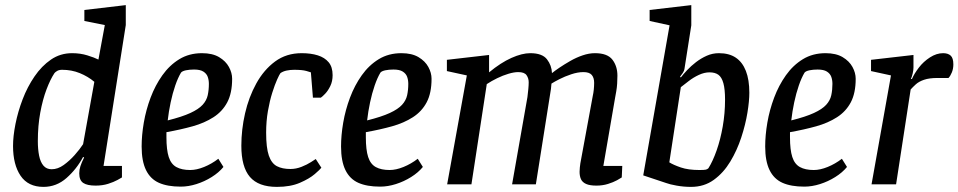

<svg xmlns="http://www.w3.org/2000/svg" viewBox="-20 -721 3749 751"><path d="M150 10Q90 10 60.5 -33.5Q31 -77 31 -150Q31 -188 40.5 -236Q50 -284 68.5 -332.5Q87 -381 115 -422Q143 -463 179.5 -488Q216 -513 262 -513Q294 -513 321.5 -504.5Q349 -496 365 -488L390 -623L310 -639V-682L472 -701V-623L385 -72H457V-27Q454 -25 439.5 -17Q425 -9 403 -2Q381 5 354 5Q321 5 305.5 -5.5Q290 -16 290 -43Q290 -57 294.5 -71Q299 -85 309 -105L305 -107Q280 -60 240.5 -25Q201 10 150 10ZM182 -59Q206 -59 229 -75.5Q252 -92 272 -114.5Q292 -137 305 -157L349 -401Q324 -422 292 -435Q260 -448 223 -448Q211 -448 203.5 -443.5Q196 -439 193 -435Q177 -411 162 -371.5Q147 -332 137.5 -280.5Q128 -229 128 -169Q128 -137 133 -112Q138 -87 150 -73Q162 -59 182 -59Z M687 9Q635 9 601.5 -6Q568 -21 551 -56Q534 -91 534 -148Q534 -192 542.5 -241.5Q551 -291 569 -339Q587 -387 615 -426.5Q643 -466 681.5 -489.5Q720 -513 770 -513Q811 -513 837 -497.5Q863 -482 875.5 -459Q888 -436 888 -413Q888 -357 869 -321Q850 -285 815 -262.5Q780 -240 733.5 -227Q687 -214 631 -204V-184Q631 -135 640 -107Q649 -79 670 -67.5Q691 -56 724 -56Q749 -56 778.5 -68Q808 -80 834 -100L854 -68Q836 -46 808 -28.5Q780 -11 748.5 -1Q717 9 687 9ZM636 -250Q692 -264 724.5 -279Q757 -294 772.5 -311Q788 -328 792.5 -348.5Q797 -369 797 -393Q797 -408 792.5 -420.5Q788 -433 775.5 -441Q763 -449 739 -449Q721 -449 707 -446Q693 -443 688 -437Q676 -417 665.5 -386.5Q655 -356 647.5 -320.5Q640 -285 636 -250Z M1063 10Q991 10 957.5 -29Q924 -68 924 -151Q924 -214 938.5 -277.5Q953 -341 982.5 -394.5Q1012 -448 1056 -480.5Q1100 -513 1160 -513Q1196 -513 1223 -504.5Q1250 -496 1265.5 -477.5Q1281 -459 1281 -427Q1281 -403 1272 -384.5Q1263 -366 1252 -354.5Q1241 -343 1235 -339H1204L1196 -438Q1194 -439 1178 -443.5Q1162 -448 1131 -448Q1115 -448 1101 -445Q1087 -442 1077 -435Q1073 -430 1064 -410Q1055 -390 1045 -358.5Q1035 -327 1028 -287Q1021 -247 1021 -202Q1021 -143 1031.5 -112.5Q1042 -82 1063 -71Q1084 -60 1116 -60Q1138 -60 1159.5 -68.5Q1181 -77 1196.5 -87Q1212 -97 1215 -99L1237 -65Q1232 -58 1211 -40Q1190 -22 1153 -6Q1116 10 1063 10Z M1467 9Q1415 9 1381.5 -6Q1348 -21 1331 -56Q1314 -91 1314 -148Q1314 -192 1322.5 -241.5Q1331 -291 1349 -339Q1367 -387 1395 -426.5Q1423 -466 1461.5 -489.5Q1500 -513 1550 -513Q1591 -513 1617 -497.5Q1643 -482 1655.5 -459Q1668 -436 1668 -413Q1668 -357 1649 -321Q1630 -285 1595 -262.5Q1560 -240 1513.5 -227Q1467 -214 1411 -204V-184Q1411 -135 1420 -107Q1429 -79 1450 -67.5Q1471 -56 1504 -56Q1529 -56 1558.5 -68Q1588 -80 1614 -100L1634 -68Q1616 -46 1588 -28.5Q1560 -11 1528.5 -1Q1497 9 1467 9ZM1416 -250Q1472 -264 1504.5 -279Q1537 -294 1552.5 -311Q1568 -328 1572.5 -348.5Q1577 -369 1577 -393Q1577 -408 1572.5 -420.5Q1568 -433 1555.5 -441Q1543 -449 1519 -449Q1501 -449 1487 -446Q1473 -443 1468 -437Q1456 -417 1445.5 -386.5Q1435 -356 1427.5 -320.5Q1420 -285 1416 -250Z M2313 5Q2287 5 2272.5 -1.5Q2258 -8 2252.5 -20Q2247 -32 2247 -49Q2247 -57 2248 -66Q2249 -75 2250 -82L2299 -348Q2301 -356 2302.5 -370Q2304 -384 2304 -397Q2304 -417 2294.5 -428Q2285 -439 2262 -439Q2240 -439 2214.5 -430.5Q2189 -422 2168.5 -411.5Q2148 -401 2137 -394Q2136 -382 2135 -373Q2134 -364 2132 -354L2076 0H1983L2043 -341Q2045 -357 2046.5 -372.5Q2048 -388 2048 -399Q2048 -415 2039.5 -427Q2031 -439 2007 -439Q1991 -439 1969 -432.5Q1947 -426 1924.5 -415Q1902 -404 1884 -392L1824 0H1729L1806 -426L1728 -443V-487L1893 -506V-438Q1939 -476 1980.5 -494.5Q2022 -513 2054 -513Q2101 -513 2119.5 -489Q2138 -465 2139 -435Q2150 -444 2168.5 -456.5Q2187 -469 2210.5 -482.5Q2234 -496 2259 -504.5Q2284 -513 2307 -513Q2356 -513 2375.5 -487.5Q2395 -462 2395 -425Q2395 -410 2394 -394Q2393 -378 2390.5 -364Q2388 -350 2386 -339L2340 -72H2414L2412 -27Q2408 -24 2393.5 -16Q2379 -8 2358 -1.5Q2337 5 2313 5Z M2683 10Q2654 10 2626.5 5Q2599 0 2586 -5L2496 -35L2599 -622L2521 -639V-682L2684 -701V-622L2657 -450Q2656 -444 2650.5 -435.5Q2645 -427 2640 -421L2643 -418Q2653 -431 2668 -447Q2683 -463 2702.5 -478Q2722 -493 2744.5 -503Q2767 -513 2792 -513Q2832 -513 2858 -495.5Q2884 -478 2897.5 -443.5Q2911 -409 2911 -358Q2911 -326 2903.5 -280Q2896 -234 2879.5 -183.5Q2863 -133 2836.5 -89Q2810 -45 2772 -17.5Q2734 10 2683 10ZM2716 -56Q2735 -56 2741 -57.5Q2747 -59 2751 -63Q2768 -90 2783 -132.5Q2798 -175 2807 -226.5Q2816 -278 2816 -331Q2816 -372 2809.5 -395.5Q2803 -419 2790 -428.5Q2777 -438 2755 -438Q2735 -438 2713.5 -428Q2692 -418 2674 -404Q2656 -390 2643 -380L2598 -86Q2614 -76 2643 -66Q2672 -56 2716 -56Z M3126 9Q3074 9 3040.5 -6Q3007 -21 2990 -56Q2973 -91 2973 -148Q2973 -192 2981.5 -241.5Q2990 -291 3008 -339Q3026 -387 3054 -426.5Q3082 -466 3120.5 -489.5Q3159 -513 3209 -513Q3250 -513 3276 -497.5Q3302 -482 3314.5 -459Q3327 -436 3327 -413Q3327 -357 3308 -321Q3289 -285 3254 -262.5Q3219 -240 3172.5 -227Q3126 -214 3070 -204V-184Q3070 -135 3079 -107Q3088 -79 3109 -67.5Q3130 -56 3163 -56Q3188 -56 3217.5 -68Q3247 -80 3273 -100L3293 -68Q3275 -46 3247 -28.5Q3219 -11 3187.5 -1Q3156 9 3126 9ZM3075 -250Q3131 -264 3163.5 -279Q3196 -294 3211.5 -311Q3227 -328 3231.5 -348.5Q3236 -369 3236 -393Q3236 -408 3231.5 -420.5Q3227 -433 3214.5 -441Q3202 -449 3178 -449Q3160 -449 3146 -446Q3132 -443 3127 -437Q3115 -417 3104.5 -386.5Q3094 -356 3086.5 -320.5Q3079 -285 3075 -250Z M3389 0 3465 -426 3387 -443V-487L3553 -506V-457Q3553 -447 3550 -434Q3547 -421 3543 -412H3547Q3556 -433 3574 -456.5Q3592 -480 3617.5 -496.5Q3643 -513 3669 -513Q3688 -513 3698.5 -503.5Q3709 -494 3709 -469Q3709 -452 3703 -437.5Q3697 -423 3690 -416H3647Q3615 -416 3594.5 -409Q3574 -402 3562 -391Q3550 -380 3542 -371L3485 0Z"/></svg>

Font: Faustina Medium
Style: Italic
Weight: 500
Italic angle: -8°
Designer: Alfonso Garcia
Foundry: http://www.omnibus-type.com
Version: Version 1.200